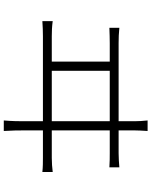

<svg xmlns="http://www.w3.org/2000/svg" viewBox="90 -886 819 1040"><g transform="rotate(90 500.0 -366.5)"><path d="M364 -237V-551H637V-237ZM687 -237V-551H810C828 -551 861 -551 887 -549V-603C862 -601 838 -599 810 -599H687V-690C687 -701 688 -728 690 -756H633C636 -729 637 -704 637 -690V-599H214C187 -599 159 -600 131 -603V-549C161 -550 188 -551 214 -551H314V-237H177C151 -237 124 -238 95 -242V-186C125 -188 151 -189 177 -189H637V-70C637 -60 637 -23 633 23H690C687 -22 687 -61 687 -72V-189H836C854 -189 887 -189 912 -186V-242C887 -239 863 -237 836 -237Z"/></g></svg>

Font: Noto Sans CJK KR Light
Style: Regular
Weight: 300
Designer: Ryoko NISHIZUKA (kana & ideographs); Paul D. Hunt (Latin, Greek & Cyrillic); Wenlong ZHANG (bopomofo); Sandoll Communica
Foundry: Adobe Systems Incorporated
Version: Version 1.004;PS 1.004;hotconv 1.0.82;makeotf.lib2.5.63406